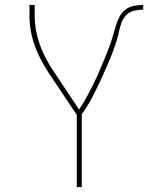

<svg xmlns="http://www.w3.org/2000/svg" viewBox="-20 -755 640 775"><path d="M290 0V-291L177 -460Q160 -486 145.5 -513.5Q131 -541 120.5 -570Q110 -599 104.5 -629.5Q99 -660 99 -691V-735H120V-691Q120 -661 125.5 -632Q131 -603 140.5 -575.5Q150 -548 164 -521.5Q178 -495 194 -471L299 -313Q310 -329 319.5 -345Q329 -361 337.5 -377.5Q346 -394 354.5 -410.5Q363 -427 370.5 -444Q378 -461 385.5 -478.5Q393 -496 400 -513Q407 -530 414 -547.5Q421 -565 427 -582.5Q433 -600 438 -618Q443 -636 448.5 -654Q454 -672 463 -688.5Q472 -705 487 -716.5Q502 -728 520.5 -731.5Q539 -735 558 -735V-716Q539 -716 520.5 -711.5Q502 -707 489 -693.5Q476 -680 470 -662.5Q464 -645 460 -627V-625Q456 -608 451 -591Q446 -574 439 -557V-555Q426 -521 411.5 -487.5Q397 -454 381.5 -421Q366 -388 349 -356Q332 -324 310 -294V0Z"/></svg>

Font: Zed Sans Thin Extended
Style: Regular
Weight: 100
Width: 7
Designer: Belleve Invis
Foundry: Belleve Invis
Version: Version 1.0.0; ttfautohint (v1.8.4)